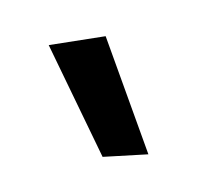

<svg xmlns="http://www.w3.org/2000/svg" viewBox="-47 -509 271 255"><g transform="rotate(20 88.0 -382.0)"><path d="M-1 -421 117 -306 173 -330 66 -458Z"/></g></svg>

Font: Rabbid Highway Sign II Hop
Style: Regular
Weight: 400
Foundry: Cannot Into Space Fonts
Version: Version 0.277